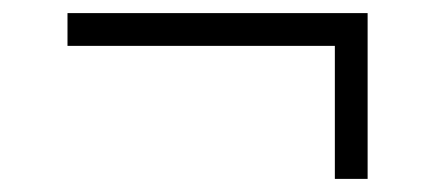

<svg xmlns="http://www.w3.org/2000/svg" viewBox="-20 -383 665 293"><path d="M491 -313H83V-363H541V-110H491Z"/></svg>

Font: Libre Baskerville
Style: Regular
Weight: 400
Designer: Pablo Impallari, Rodrigo Fuenzalida
Foundry: Pablo Impallari, Rodrigo Fuenzalida
Version: Version 1.000; ttfautohint (v0.93) -l 8 -r 50 -G 200 -x 14 -